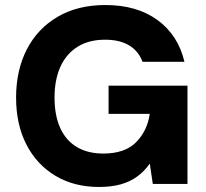

<svg xmlns="http://www.w3.org/2000/svg" viewBox="-20 -732 821 764"><path d="M374 12Q275 12 200.5 -32.5Q126 -77 85 -157Q44 -237 44 -344Q44 -452 86.5 -535Q129 -618 209 -665Q289 -712 399 -712Q525 -712 607 -652Q689 -592 714 -486H547Q532 -528 494.5 -551Q457 -574 398 -574Q333 -574 288 -545.5Q243 -517 220 -465.5Q197 -414 197 -344Q197 -272 220 -222Q243 -172 286.5 -146.5Q330 -121 391 -121Q477 -121 521.5 -166Q566 -211 576 -279H412V-391H726V0H588L576 -81Q555 -51 526.5 -30Q498 -9 460.5 1.5Q423 12 374 12Z"/></svg>

Font: DM Sans 24pt Black
Style: Regular
Weight: 900
Designer: Colophon Foundry, Jonny Pinhorn
Foundry: Colophon Foundry
Version: Version 4.004;gftools[0.9.30]